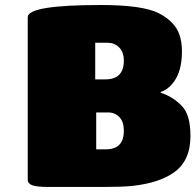

<svg xmlns="http://www.w3.org/2000/svg" viewBox="-20 -740 774 760"><path d="M616.2 -376V-373Q666.5 -356.4 700.2 -319.8Q733.9 -286.1 733.9 -201.2Q733.9 -103 668 -57.1Q608.4 -15.1 502 -3.9Q460.9 0 393.1 0H173.8Q125.5 0 107.7 -6.6Q89.8 -13.2 89.8 -28.8V-671.9Q89.8 -720.2 378.9 -720.2Q543.5 -720.2 607.9 -688Q671.4 -655.3 689.9 -604Q700.2 -574.2 700.2 -538.1Q700.2 -469.7 676.5 -429Q652.8 -388.2 616.2 -376ZM356.9 -425.8H397Q470.2 -425.8 470.2 -500Q470.2 -534.2 451.4 -552.5Q432.6 -570.8 405.8 -570.8H356.9ZM360.8 -294.9V-148.9H398.9Q470.2 -148.9 470.2 -222.2Q470.2 -258.3 452.4 -276.6Q434.6 -294.9 408.2 -294.9Z"/></svg>

Font: GGS TheRock Black
Style: Regular
Weight: 900
Designer: Rodrigo Fuenzalida (2012); Goodgame Studios (2014)
Foundry: Rodrigo Fuenzalida,2012;  GGS,2014
Version: Version 1.002 | FøM Mod